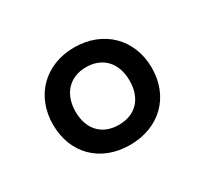

<svg xmlns="http://www.w3.org/2000/svg" viewBox="-76 -833 553 517"><g transform="rotate(-30 200.0 -574.5)"><path d="M199 -423C290 -423 353 -484 353 -574C353 -663 290 -726 199 -726C108 -726 46 -663 46 -574C46 -484 108 -423 199 -423ZM200 -485C147 -485 116 -520 116 -574C116 -629 149 -664 200 -664C252 -664 284 -629 284 -574C284 -520 253 -485 200 -485Z"/></g></svg>

Font: Noto Naskh Arabic UI Medium
Style: Regular
Weight: 500
Designer: Monotype Design Team, David Williams, Mohamad Dakak and Nizar Qandah
Foundry: Monotype Imaging Inc.
Version: Version 2.014